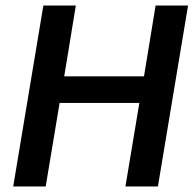

<svg xmlns="http://www.w3.org/2000/svg" viewBox="-20 -670 698 690"><path d="M27.5 0 135.8 -650H252.5L210.8 -395.8H497.5L539.2 -650H655.8L547.5 0H430.8L480.8 -300H194.2L144.2 0Z"/></svg>

Font: Familjen Grotesk Medium
Style: Italic
Weight: 500
Italic angle: -9.46201°
Designer: Anders Wikstroem, Jonas Baeckman, Matilda Gysing, Kristian Moeller
Foundry: Familjen STHLM AB
Version: Version 2.002; ttfautohint (v1.8.4.7-5d5b)